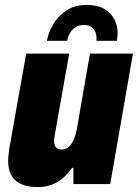

<svg xmlns="http://www.w3.org/2000/svg" viewBox="-20 -745 558 777"><path d="M133 12Q91 12 64.5 -0.5Q38 -13 25.5 -36.5Q13 -60 13 -93Q13 -106 14.5 -119Q16 -132 18 -146L86 -528H260L200 -189Q199 -184 199 -180.5Q199 -177 199 -174Q199 -164 202 -156.5Q205 -149 212 -144.5Q219 -140 229 -140Q242 -140 252.5 -146.5Q263 -153 270 -164.5Q277 -176 282.5 -191Q288 -206 291 -223L344 -528H518L426 0H277V-66H272Q254 -41 233.5 -23.5Q213 -6 188 3Q163 12 133 12ZM330 -725Q375 -725 402.5 -708.5Q430 -692 443 -666.5Q456 -641 456 -612Q456 -604 455 -596.5Q454 -589 453 -580H370Q372 -599 367 -613Q362 -627 350.5 -635.5Q339 -644 320 -644Q299 -644 285 -634.5Q271 -625 263 -611Q255 -597 252 -580H170Q176 -615 196 -648Q216 -681 249.5 -703Q283 -725 330 -725Z"/></svg>

Font: Archivo Condensed Black
Style: Italic
Weight: 900
Width: 3
Italic angle: -10°
Designer: Hector Gatti
Foundry: Omnibus-Type
Version: Version 2.001